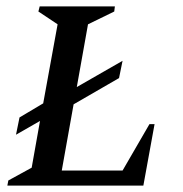

<svg xmlns="http://www.w3.org/2000/svg" viewBox="-20 -580 573 600"><path d="M3 0 6 -16 79 -56 105 -202 30 -159 41 -213 115 -257 160 -504 100 -544 104 -560H339L337 -544L255 -504L220 -308L363 -390L352 -336L210 -254L173 -47H363L447 -192H463L428 0Z"/></svg>

Font: Spectral SC Medium
Style: Italic
Weight: 500
Italic angle: -10°
Designer: Jean-Baptiste Levee
Foundry: Production Type
Version: Version 2.001